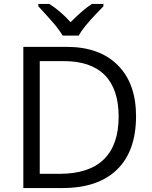

<svg xmlns="http://www.w3.org/2000/svg" viewBox="-20 -951 769 971"><path d="M261 -822Q290 -784 297 -771H378Q400 -812 471 -886L503 -919V-931H445Q401 -903 337 -839Q286 -895 230 -931H174V-919Q226 -863 261 -822ZM317 -714H98V0H296Q476 0 572 -93.5Q668 -187 668 -364Q668 -529 575.5 -621.5Q483 -714 317 -714ZM282 -72H181V-642H302Q440 -642 510 -571Q580 -500 580 -361Q580 -218 505 -145Q430 -72 282 -72Z"/></svg>

Font: OpenSansMMV
Style: Regular
Weight: 400
Designer: Steve Matteson
Foundry: Ascender Corporation
Version: Version 4.000